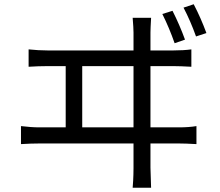

<svg xmlns="http://www.w3.org/2000/svg" viewBox="-20 -848 1040 906"><path d="M794 -797Q827 -732 853 -661L804 -644Q779 -716 746 -782ZM894 -828Q928 -763 954 -692L905 -676Q879 -749 846 -812ZM115 -615Q162 -610 204 -610H610V-694Q610 -715 606 -764H693Q690 -712 690 -694V-610H799Q846 -610 883 -615V-533Q829 -536 799 -536H690V-247H824Q871 -247 907 -253V-168Q854 -171 824 -171H690V-57Q690 -42 693 38H606Q609 1 609.5 -23.5Q610 -48 610 -55V-171H167Q127 -171 79 -168V-253Q127 -247 167 -247H290V-536H204Q162 -536 115 -533ZM610 -247V-536H368V-247Z"/></svg>

Font: Gothic Nguyen
Style: Regular
Weight: 400
Designer: MORI Takayuki
Version: Version 1.220;July 21, 2023;FontCreator 14.0.0.2814 64-bit